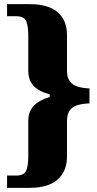

<svg xmlns="http://www.w3.org/2000/svg" viewBox="-20 -780 464 923"><path d="M14 123V64H57Q96 64 106 40Q116 16 116 -29V-199Q116 -242 140.5 -269.5Q165 -297 219 -314V-326Q163 -342 139.5 -369.5Q116 -397 116 -439V-609Q116 -654 106 -678Q96 -702 57 -702H14V-760H123Q212 -760 257 -721.5Q302 -683 302 -612V-441Q302 -406 316.5 -388Q331 -370 355.5 -363Q380 -356 410 -355V-283Q380 -282 355.5 -275.5Q331 -269 316.5 -251Q302 -233 302 -196V-27Q302 43 257 83Q212 123 123 123Z"/></svg>

Font: Noto Serif Khmer SemiCondensed Black
Style: Regular
Weight: 900
Width: 4
Designer: Danh Hong and the Monotype Design Team
Foundry: Monotype Imaging Inc.
Version: Version 2.004